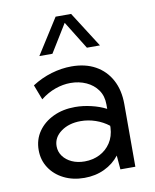

<svg xmlns="http://www.w3.org/2000/svg" viewBox="-84 -796 703 870"><g transform="rotate(-10 268.0 -361.0)"><path d="M469.7 0H400.9L395.5 -64.5Q368.7 -29.8 327.1 -10Q285.6 9.8 234.4 9.8Q181.6 9.8 140.1 -11Q98.6 -31.7 75 -67.9Q51.3 -104 51.3 -149.9Q51.3 -198.2 76.9 -235.1Q102.5 -272 146.7 -293Q190.9 -314 247.1 -314Q283.7 -314 321.8 -304.9Q359.9 -295.9 389.6 -280.3V-300.8Q389.6 -339.8 370.1 -367.4Q350.6 -395 317.9 -409.9Q285.2 -424.8 245.6 -424.8Q211.4 -424.8 175.8 -412.4Q140.1 -399.9 107.4 -374L81.1 -442.9Q123.5 -470.2 170.4 -484.1Q217.3 -498 263.2 -498Q326.7 -498 372.8 -472.4Q418.9 -446.8 444.3 -399.7Q469.7 -352.5 469.7 -288.1ZM248.5 -63.5Q286.1 -63.5 317.4 -79.1Q348.6 -94.7 368.2 -124.3Q387.7 -153.8 389.6 -194.3V-202.6Q362.8 -223.6 329.3 -235.1Q295.9 -246.6 261.2 -246.6Q207 -246.6 170.7 -220.2Q134.3 -193.8 134.3 -153.3Q134.3 -127.9 149.2 -107.4Q164.1 -86.9 189.9 -75.2Q215.8 -63.5 248.5 -63.5ZM407.2 -569.3H347.2L267.6 -697.8L188.5 -569.3H128.4L231.9 -732.4H303.2Z"/></g></svg>

Font: Kumbh Sans
Style: Regular
Weight: 400
Version: Version 1.005